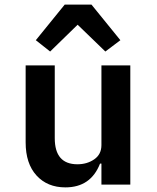

<svg xmlns="http://www.w3.org/2000/svg" viewBox="-20 -799 680 831"><path d="M419 -91H413Q373 12 263 12Q185 12 138 -39.5Q91 -91 91 -183V-516H217V-201Q217 -88 315 -88Q357 -88 388 -109.5Q419 -131 419 -171V-516H544V0H419ZM376 -779 501 -625 436 -576 316 -692 197 -576 135 -625 260 -779Z"/></svg>

Font: Writer SemiBold
Style: Regular
Weight: 600
Monospace: yes
Designer: Mike Abbink, Paul van der Laan, Pieter van Rosmalen
Foundry: Bold Monday
Version: Version 2.001 2020